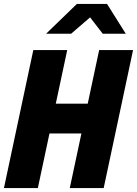

<svg xmlns="http://www.w3.org/2000/svg" viewBox="-28 -954 695 974"><path d="M-8 0 141 -700H313L255 -428H417L475 -700H647L498 0H326L385 -277H223L164 0ZM206 -783 362 -934H515L610 -783H493L429 -866L333 -783Z"/></svg>

Font: Red Hat Mono
Style: Italic
Weight: 400
Italic angle: -12°
Monospace: yes
Designer: Pentagram, MCKL
Foundry: MCKL
Version: Version 1.030